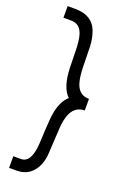

<svg xmlns="http://www.w3.org/2000/svg" viewBox="-176 -782 686 1047"><g transform="rotate(20 167.0 -259.0)"><path d="M23.9 -728H69.3Q167 -727.5 196.3 -651.4Q212.4 -609.9 213.9 -561.8Q215.3 -513.7 216.3 -450.7Q217.3 -387.7 228.5 -352.5Q247.6 -292 306.2 -292.5V-225.1Q222.7 -224.6 210.9 -100.6Q208 -65.4 206.8 -33.4Q205.6 -1.5 201.2 64Q196.8 129.4 162.1 169.9Q127.4 210 69.3 210H25.4V142.6H69.3Q128.9 142.6 135.7 30.3Q137.7 -1.5 140.6 -64.5Q143.6 -127.4 150.9 -162.1Q165 -227.5 201.2 -259.3Q154.3 -302.7 150.4 -417Q149.4 -449.2 148.4 -510.3Q147.5 -571.3 137.7 -605Q121.1 -660.6 69.3 -660.6H23.9Z"/></g></svg>

Font: AnjaliOldLipi
Style: Regular
Weight: 400
Designer: Kevin & Siji
Foundry: Core : Kevin & Siji
Modification : Hiran Venugopalan
Opentype mlm2 support: Rajeesh Nambiar
New Feature Table : Santhosh
Version: Version 7.1.0+20221109